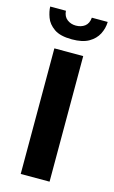

<svg xmlns="http://www.w3.org/2000/svg" viewBox="-123 -688 435 731"><g transform="rotate(15 94.5 -322.5)"><path d="M37.4 0V-495H151.1V0ZM92.7 -545.3Q46.4 -545.3 22.3 -562.2Q-1.8 -579.1 -10.3 -602.6Q-18.8 -626 -19.1 -644.7H42.8Q44.4 -622.3 59.2 -611Q73.9 -599.8 93.4 -599.8Q114.2 -599.8 128.6 -610.5Q143 -621.3 145 -644.7H207.6Q207 -619.2 195.3 -596.4Q183.5 -573.7 158.9 -559.5Q134.3 -545.3 92.7 -545.3Z"/></g></svg>

Font: Alumni Sans Thin
Style: Regular
Weight: 100
Designer: Robert E. Leuschke
Foundry: Robert E. Leuschke
Version: Version 1.018